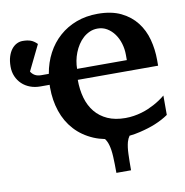

<svg xmlns="http://www.w3.org/2000/svg" viewBox="-143 -776 1030 1071"><g transform="rotate(-10 372.0 -241.0)"><path d="M762.7 -343.3H307.6Q307.6 -287.1 321 -240.2Q334.5 -193.4 362.3 -159.4Q390.1 -125.5 432.6 -106.4Q475.1 -87.4 533.2 -87.4Q558.1 -87.4 581.1 -91.1Q604 -94.7 625 -100.8Q646 -106.9 664.1 -114.7Q682.1 -122.6 697.8 -130.9Q733.4 -149.9 762.7 -174.3V-64.5Q729.5 -41.5 686.5 -23.9Q649.9 -8.8 598.6 3.4Q570.3 10.3 538.1 13.7Q528.3 27.3 522.9 46.4Q515.6 73.7 514.2 112.8Q512.7 151.9 512.7 205.1H429.7Q429.7 151.9 427.7 112.8Q425.8 73.7 418 46.4Q411.6 23.4 399.9 8.3Q366.2 1.5 337.4 -10.7Q274.4 -37.6 232.2 -84Q189.9 -130.4 168.9 -192.9Q147.9 -255.4 147.9 -326.7V-335Q147.9 -339.4 148.4 -343.3H95.7Q64.5 -343.3 38.1 -353.3Q11.7 -363.3 -7.6 -381.6Q-26.9 -399.9 -37.8 -425Q-48.8 -450.2 -48.8 -480.5Q-48.8 -513.2 -41 -537.6Q-33.2 -562 -20.5 -578.1Q-7.8 -594.2 8.3 -602.3Q24.4 -610.4 41.5 -610.4Q68.4 -610.4 86.7 -604Q105 -597.7 123.5 -579.1L53.2 -435.1Q61.5 -420.9 75.9 -412.6Q90.3 -404.3 111.8 -404.3H154.3Q165 -467.3 192.6 -519.3Q220.2 -571.3 262.5 -608.6Q304.7 -646 359.6 -666.5Q414.6 -687 480.5 -687Q558.1 -687 611.8 -660.9Q665.5 -634.8 699.2 -591.3Q732.9 -547.9 747.8 -491.9Q762.7 -436 762.7 -376ZM596.2 -434.6Q596.2 -467.3 586.9 -498.3Q577.6 -529.3 560.3 -553.2Q543 -577.1 519 -591.6Q495.1 -606 465.8 -606Q441.4 -606 420.9 -596.9Q400.4 -587.9 383.5 -572.8Q366.7 -557.6 353.8 -537.6Q340.8 -517.6 332 -495.1Q323.2 -472.7 318.8 -449.2Q314.5 -425.8 314.5 -404.3H596.2Z"/></g></svg>

Font: Charis SIL CyrE
Style: Bold
Weight: 700
Foundry: SIL International
Version: Version 5.000